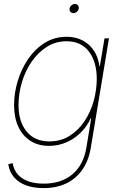

<svg xmlns="http://www.w3.org/2000/svg" viewBox="-20 -732 613 966"><path d="M199.2 214.4Q149.9 214.4 112.3 200.9Q74.7 187.5 51.3 160.6Q27.8 133.8 21.5 94.7L43.5 88.4Q49.3 123 69.8 146Q90.3 168.9 123.3 180.4Q156.2 191.9 200.2 191.9Q288.1 191.9 344.2 145Q400.4 98.1 415 8.3L439 -136.7H436.5Q415.5 -92.3 382.6 -61.3Q349.6 -30.3 309.8 -14.2Q270 2 227.5 2Q172.4 2 132.8 -23.4Q93.3 -48.8 72 -95Q50.8 -141.1 50.8 -203.1Q50.8 -263.7 69.1 -324.2Q87.4 -384.8 121.8 -435.3Q156.2 -485.8 205.1 -516.4Q253.9 -546.9 315.4 -546.9Q349.6 -546.9 377.9 -536.4Q406.2 -525.9 427.5 -506.3Q448.7 -486.8 462.2 -460Q475.6 -433.1 480 -399.4H482.4L505.9 -539.1H528.3L437 10.3Q426.3 76.2 394.3 121.8Q362.3 167.5 313 190.9Q263.7 214.4 199.2 214.4ZM228 -20.5Q285.2 -20.5 329.6 -48.1Q374 -75.7 404.8 -121.6Q435.5 -167.5 451.2 -223.4Q466.8 -279.3 466.8 -335.9Q466.8 -420.4 427.5 -472.4Q388.2 -524.4 314.9 -524.4Q259.3 -524.4 214.8 -495.8Q170.4 -467.3 138.4 -420.4Q106.4 -373.5 89.8 -316.7Q73.2 -259.8 73.2 -203.6Q73.2 -119.6 114.3 -70.1Q155.3 -20.5 228 -20.5ZM349.1 -666Q339.8 -666 334.2 -672.9Q328.6 -679.7 330.1 -689Q331.5 -698.7 339.6 -705.3Q347.7 -711.9 357.4 -711.9Q366.7 -711.9 372.1 -705.3Q377.4 -698.7 376 -689Q374.5 -679.2 366.7 -672.6Q358.9 -666 349.1 -666Z"/></svg>

Font: Inter 18pt Thin
Style: Italic
Weight: 250
Italic angle: -9.3988°
Version: Version 4.001;git-66647c0bb